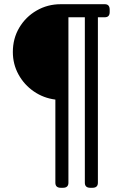

<svg xmlns="http://www.w3.org/2000/svg" viewBox="-20 -720 555 912"><path d="M269 172Q243 172 243 148V-247Q187 -254 141 -285.5Q95 -317 68 -366Q41 -415 41 -473Q41 -537 71.5 -588.5Q102 -640 154 -670Q206 -700 268 -700H478Q501 -700 501 -674V-663Q501 -638 478 -638H445V148Q445 172 419 172H409Q383 172 383 148V-638H305V148Q305 172 279 172Z"/></svg>

Font: Asap Medium
Style: Regular
Weight: 500
Designer: Pablo Cosgaya
Foundry: Omnibus-Type
Version: Version 3.001; ttfautohint (v1.8.3)